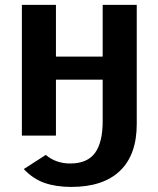

<svg xmlns="http://www.w3.org/2000/svg" viewBox="-20 -548 640 776"><path d="M395 -226.1H206.1V0H68.4V-528.3H206.1V-319.3H395V-528.3H532.7V-46.9Q532.7 77.6 464.8 142.6Q397 207.5 268.1 207.5Q207 207.5 160.4 191.4Q113.8 175.3 76.2 135.3L165 78.1Q206.1 112.8 263.7 112.8Q332.5 112.8 363.8 70.3Q395 27.8 395 -57.6Z"/></svg>

Font: Liberation Mono
Style: Bold
Weight: 700
Monospace: yes
Designer: Steve Matteson
Foundry: Ascender Corporation
Version: Version 2.1.5